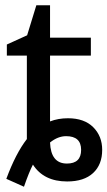

<svg xmlns="http://www.w3.org/2000/svg" viewBox="-20 -679 408 729"><path d="M71 30 4 0Q40 -97 82 -151V-219V-468H6V-510L83 -545L118 -659H170V-536H325V-468H170V-218Q201 -230 238 -230Q300 -230 334 -196Q368 -162 368 -110Q368 -54 333.5 -22Q299 10 235 10Q146 10 105 -54Q90 -25 71 30ZM234 -58Q288 -58 288 -110Q288 -162 231 -162Q200 -162 170 -138Q173 -58 234 -58Z"/></svg>

Font: Advent Sans Logo
Style: Regular
Weight: 400
Designer: Types & Symbols
Foundry: Types & Symbols
Version: Version 1.002